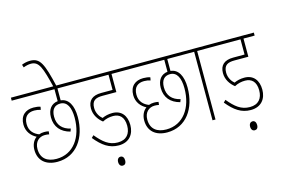

<svg xmlns="http://www.w3.org/2000/svg" viewBox="-125 -1160 2363 1613"><g transform="rotate(-15 1056.5 -353.5)"><path d="M239 -26C160 -26 104 -63 104 -147C104 -210 143 -245 194 -245C208 -245 218 -244 231 -241L234 -267C221 -270 209 -271 195 -271C178 -271 163 -268 150 -263C106 -280 70 -313 70 -373C70 -437 105 -467 161 -467C182 -467 198 -464 216 -458L221 -484C205 -490 184 -493 161 -493C91 -493 43 -454 43 -376C43 -315 79 -272 124 -249C94 -228 77 -190 77 -147C77 -54 139 0 240 0C405 0 501 -139 501 -320C501 -421 465 -486 398 -492V-596H561V-622H0V-596H372V-492C317 -486 282 -444 282 -375C282 -292 329 -238 410 -217L419 -241C349 -257 309 -301 309 -373C309 -436 338 -467 387 -467C447 -467 474 -410 474 -321C474 -151 385 -26 239 -26Z M370 -615H396C347 -821 323 -880 235 -880C208 -880 183 -874 162 -865L170 -840C193 -849 215 -854 236 -854C307 -854 326 -791 370 -615Z M789 -251C844 -251 883 -218 883 -142C883 -73 848 -26 772 -26C696 -26 647 -67 588 -138L569 -119C633 -41 691 0 773 0C866 0 910 -63 910 -141C910 -223 867 -277 789 -277C754 -277 727 -270 700 -258C678 -276 653 -311 653 -357C653 -423 690 -438 747 -438H868V-596H965V-622H539V-596H842V-464H743C666 -464 626 -429 626 -360C626 -301 660 -256 696 -228C727 -245 758 -251 789 -251ZM730 134C730 161 745 173 760 173C778 173 791 162 791 134C791 110 779 95 761 95C744 95 730 108 730 134Z M1194 -26C1115 -26 1059 -63 1059 -147C1059 -210 1098 -245 1149 -245C1163 -245 1173 -244 1186 -241L1189 -267C1176 -270 1164 -271 1150 -271C1133 -271 1118 -268 1105 -263C1061 -280 1025 -313 1025 -373C1025 -437 1060 -467 1116 -467C1137 -467 1153 -464 1171 -458L1176 -484C1160 -490 1139 -493 1116 -493C1046 -493 998 -454 998 -376C998 -315 1034 -272 1079 -249C1049 -228 1032 -190 1032 -147C1032 -54 1094 0 1195 0C1360 0 1456 -139 1456 -320C1456 -421 1420 -486 1353 -492V-596H1516V-622H955V-596H1327V-492C1272 -486 1237 -444 1237 -375C1237 -292 1284 -238 1365 -217L1374 -241C1304 -257 1264 -301 1264 -373C1264 -436 1293 -467 1342 -467C1402 -467 1429 -410 1429 -321C1429 -151 1340 -26 1194 -26Z M1613 -596H1710V-622H1504V-596H1587V0H1613Z M1937 -251C1992 -251 2031 -218 2031 -142C2031 -73 1996 -26 1920 -26C1844 -26 1795 -67 1736 -138L1717 -119C1781 -41 1839 0 1921 0C2014 0 2058 -63 2058 -141C2058 -223 2015 -277 1937 -277C1902 -277 1875 -270 1848 -258C1826 -276 1801 -311 1801 -357C1801 -423 1838 -438 1895 -438H2016V-596H2113V-622H1687V-596H1990V-464H1891C1814 -464 1774 -429 1774 -360C1774 -301 1808 -256 1844 -228C1875 -245 1906 -251 1937 -251ZM1878 134C1878 161 1893 173 1908 173C1926 173 1939 162 1939 134C1939 110 1927 95 1909 95C1892 95 1878 108 1878 134Z"/></g></svg>

Font: Noto Sans Devanagari Condensed Thin
Style: Regular
Weight: 100
Width: 3
Designer: Jelle Bosma - Monotype Design Team
Foundry: Monotype Imaging Inc.
Version: Version 2.004